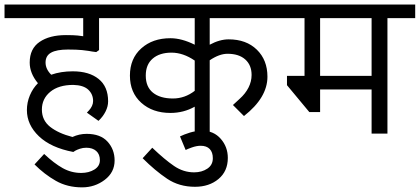

<svg xmlns="http://www.w3.org/2000/svg" viewBox="-50 -590 1854 848"><path d="M151.2 -313.8Q151.2 -285 176.2 -260Q218.8 -275 271.2 -275Q343.8 -275 385.6 -241.2Q427.5 -207.5 427.5 -142.5Q427.5 -120 416.2 -97.5Q405 -75 385 -56.2L333.8 -92.5Q335 -93.8 343.1 -102.5Q351.2 -111.2 356.2 -121.9Q361.2 -132.5 361.2 -143.8Q361.2 -173.8 340 -193.8Q318.8 -213.8 273.8 -215Q208.8 -215 171.9 -184.4Q135 -153.8 135 -106.2Q135 -58.8 171.2 -30Q207.5 -1.2 270 15Q300 1.2 332.5 1.2Q393.8 1.2 425 35.6Q456.2 70 456.2 118.8Q456.2 171.2 412.5 204.4Q368.8 237.5 312.5 237.5Q247.5 237.5 196.9 208.8Q146.2 180 102.5 136.2L145 90Q188.8 131.2 226.9 152.5Q265 173.8 308.8 173.8Q342.5 173.8 366.9 158.8Q391.2 143.8 391.2 117.5Q391.2 91.2 375 76.9Q358.8 62.5 331.2 62.5Q316.2 62.5 303.1 66.9Q290 71.2 282.5 75.6Q275 80 273.8 81.2Q175 62.5 121.9 11.9Q68.8 -38.8 68.8 -103.8Q68.8 -137.5 81.9 -168.8Q95 -200 117.5 -222.5Q81.2 -266.2 81.2 -313.8Q81.2 -375 125 -405Q168.8 -435 241.2 -435Q276.2 -435 293.1 -433.1Q310 -431.2 317.5 -430V-510H-30V-570H523.8V-510H387.5V-368.8L375 -360Q353.8 -362.5 342.5 -365Q336.2 -366.2 312.5 -368.8Q288.8 -371.2 250 -371.2Q200 -371.2 175.6 -357.5Q151.2 -343.8 151.2 -313.8Z M876.2 -392.5Q920 -416.2 960 -416.2Q1037.5 -416.2 1084.4 -370.6Q1131.2 -325 1131.2 -251.2Q1131.2 -158.8 1027.5 -77.5L978.8 -126.2Q983.8 -131.2 1008.8 -153.8Q1033.8 -176.2 1047.5 -203.1Q1061.2 -230 1061.2 -258.8Q1061.2 -302.5 1033.1 -327.5Q1005 -352.5 955 -352.5Q918.8 -352.5 876.2 -323.8V0H810V-118.8Q761.2 -91.2 702.5 -91.2Q623.8 -91.2 573.8 -136.2Q523.8 -181.2 523.8 -256.2Q523.8 -331.2 573.8 -376.2Q623.8 -421.2 702.5 -421.2Q752.5 -421.2 810 -392.5V-510H458.8V-570H1205V-510H876.2ZM810 -188.8V-322.5Q758.8 -357.5 707.5 -357.5Q655 -357.5 624.4 -331.2Q593.8 -305 593.8 -256.2Q593.8 -206.2 625.6 -180.6Q657.5 -155 713.8 -155Q766.2 -155 810 -188.8Z M843.8 -12.5Q893.8 -12.5 925 23.1Q956.2 58.8 956.2 107.5Q956.2 166.2 915 200.6Q873.8 235 811.2 235Q741.2 235 688.1 199.4Q635 163.8 580 108.8L622.5 62.5Q677.5 115 718.8 143.1Q760 171.2 807.5 171.2Q841.2 171.2 865.6 155Q890 138.8 890 108.8Q890 82.5 876.2 68.1Q862.5 53.8 836.2 53.8Q818.8 53.8 797.5 61.2Q776.2 68.8 770 72.5L745 12.5Q762.5 3.8 788.8 -4.4Q815 -12.5 843.8 -12.5Z M1661.2 -510V0H1591.2V-195H1363.8V-95H1316.2L1217.5 -213.8V-255H1295V-510H1145V-570H1783.8V-510ZM1363.8 -510V-255H1591.2V-510Z"/></svg>

Font: Cambay
Style: Regular
Weight: 400
Designer: Pooja Saxena
Foundry: Pooja Saxena
Version: Version 1.181;PS 001.181;hotconv 1.0.70;makeotf.lib2.5.58329